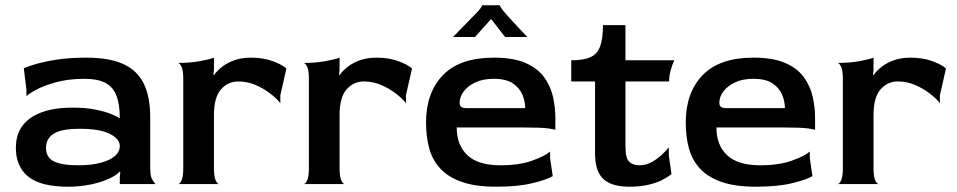

<svg xmlns="http://www.w3.org/2000/svg" viewBox="-20 -696 3617 726"><path d="M237 10Q134 10 87 -28Q40 -66 40 -137Q40 -187 65 -220.5Q90 -254 138 -271.5Q186 -289 255 -289Q305 -289 341.5 -281.5Q378 -274 401 -264.5Q424 -255 433 -249Q433 -302 420 -335Q407 -368 378 -383Q349 -398 298 -398Q239 -398 192 -385Q145 -372 116.5 -356.5Q88 -341 80 -332V-356L70 -438Q78 -442 108 -451.5Q138 -461 188 -469.5Q238 -478 306 -478Q395 -478 448 -453Q501 -428 524.5 -378Q548 -328 548 -253V-60Q548 -32 554.5 -19.5Q561 -7 568 0H433V-27L435 -46L433 -47Q420 -34 400 -24Q380 -14 355.5 -6.5Q331 1 301 5.5Q271 10 237 10ZM275 -71Q325 -71 360.5 -80.5Q396 -90 414.5 -106Q433 -122 433 -144Q433 -171 395 -190Q357 -209 282 -209Q212 -209 183 -190.5Q154 -172 154 -137Q154 -101 183.5 -86Q213 -71 275 -71Z M653 0Q660 0 666.5 -14Q673 -28 673 -60V-398Q673 -430 666.5 -443.5Q660 -457 653 -458Q697 -458 734 -464.5Q771 -471 789 -478V-431L787 -414L789 -412Q801 -429 820.5 -444Q840 -459 867 -468.5Q894 -478 929 -478Q976 -478 1012 -464.5Q1048 -451 1063 -437L1040 -336V-306Q1026 -324 1001 -343Q976 -362 945.5 -375Q915 -388 881 -388Q842 -388 815.5 -358Q789 -328 789 -260V-60Q789 -28 795.5 -14Q802 0 809 0Z M1128 0Q1135 0 1141.5 -14Q1148 -28 1148 -60V-398Q1148 -430 1141.5 -443.5Q1135 -457 1128 -458Q1172 -458 1209 -464.5Q1246 -471 1264 -478V-431L1262 -414L1264 -412Q1276 -429 1295.5 -444Q1315 -459 1342 -468.5Q1369 -478 1404 -478Q1451 -478 1487 -464.5Q1523 -451 1538 -437L1515 -336V-306Q1501 -324 1476 -343Q1451 -362 1420.5 -375Q1390 -388 1356 -388Q1317 -388 1290.5 -358Q1264 -328 1264 -260V-60Q1264 -28 1270.5 -14Q1277 0 1284 0Z M1857 10Q1778 10 1726.5 -8Q1675 -26 1645 -58.5Q1615 -91 1603 -135Q1591 -179 1591 -233Q1591 -346 1655 -412Q1719 -478 1847 -478Q1922 -478 1968 -457.5Q2014 -437 2038 -403.5Q2062 -370 2071 -330Q2080 -290 2080 -251V-204Q2080 -207 2052.5 -210.5Q2025 -214 1960 -214H1707Q1707 -147 1747.5 -109Q1788 -71 1872 -71Q1943 -71 1992 -88.5Q2041 -106 2060 -123V-99L2070 -30Q2049 -17 1994 -3.5Q1939 10 1857 10ZM1746 -287H1966Q1966 -312 1955.5 -337.5Q1945 -363 1919.5 -380.5Q1894 -398 1847 -398Q1806 -398 1777.5 -384.5Q1749 -371 1733.5 -350.5Q1718 -330 1718 -307Q1718 -297 1724 -292Q1730 -287 1746 -287ZM1693 -556Q1707 -571 1725.5 -589.5Q1744 -608 1761 -626Q1778 -644 1789 -655Q1797 -664 1800 -669.5Q1803 -675 1803 -676H1870Q1870 -672 1883 -655Q1889 -648 1904.5 -630.5Q1920 -613 1939 -593Q1958 -573 1974 -556H1890L1837 -624L1776 -556Z M2361 10Q2292 10 2261 -19.5Q2230 -49 2230 -116V-388H2140V-468Q2186 -468 2212 -479.5Q2238 -491 2249 -520Q2260 -549 2260 -601H2345V-468H2530Q2523 -455 2516.5 -432Q2510 -409 2510 -388H2345V-144Q2345 -98 2359 -84.5Q2373 -71 2399 -71Q2421 -71 2442 -82Q2463 -93 2480.5 -109Q2498 -125 2509 -139V-108L2519 -38Q2508 -28 2486 -16.5Q2464 -5 2432.5 2.5Q2401 10 2361 10Z M2839 10Q2760 10 2708.5 -8Q2657 -26 2627 -58.5Q2597 -91 2585 -135Q2573 -179 2573 -233Q2573 -346 2637 -412Q2701 -478 2829 -478Q2904 -478 2950 -457.5Q2996 -437 3020 -403.5Q3044 -370 3053 -330Q3062 -290 3062 -251V-204Q3062 -207 3034.5 -210.5Q3007 -214 2942 -214H2689Q2689 -147 2729.5 -109Q2770 -71 2854 -71Q2925 -71 2974 -88.5Q3023 -106 3042 -123V-99L3052 -30Q3031 -17 2976 -3.5Q2921 10 2839 10ZM2728 -287H2948Q2948 -312 2937.5 -337.5Q2927 -363 2901.5 -380.5Q2876 -398 2829 -398Q2788 -398 2759.5 -384.5Q2731 -371 2715.5 -350.5Q2700 -330 2700 -307Q2700 -297 2706 -292Q2712 -287 2728 -287Z M3147 0Q3154 0 3160.5 -14Q3167 -28 3167 -60V-398Q3167 -430 3160.5 -443.5Q3154 -457 3147 -458Q3191 -458 3228 -464.5Q3265 -471 3283 -478V-431L3281 -414L3283 -412Q3295 -429 3314.5 -444Q3334 -459 3361 -468.5Q3388 -478 3423 -478Q3470 -478 3506 -464.5Q3542 -451 3557 -437L3534 -336V-306Q3520 -324 3495 -343Q3470 -362 3439.5 -375Q3409 -388 3375 -388Q3336 -388 3309.5 -358Q3283 -328 3283 -260V-60Q3283 -28 3289.5 -14Q3296 0 3303 0Z"/></svg>

Font: Red Rose Medium
Style: Regular
Weight: 500
Designer: Jaikishan Patel
Version: Version 2.000